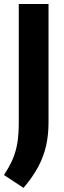

<svg xmlns="http://www.w3.org/2000/svg" viewBox="-38 -760 317 954"><path d="M78.9 173.5 -18.4 109.5Q9.4 67.9 25.6 29.7Q41.7 -8.6 48.5 -51.5Q55.3 -94.5 55.3 -150V-740H203.1V-151.2Q203.1 -89 190.9 -35.3Q178.8 18.3 151.6 69.2Q124.4 120.1 78.9 173.5Z"/></svg>

Font: Encode Sans Condensed Thin
Style: Regular
Weight: 100
Width: 3
Designer: Multiple Designers
Foundry: Impallari Type
Version: Version 3.002